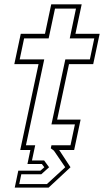

<svg xmlns="http://www.w3.org/2000/svg" viewBox="-20 -697 483 892"><path d="M48.5 174.5 65 96H167.5L186 80L174.5 65H107.5L121 0H74L159 -399H46.5L76.5 -540H189L218 -677H359.5L330.5 -540H443L413 -399H300.5L245.5 -141.5H354.5L324.5 0H255L307.5 80L206 174.5ZM69.5 158H198L283 80L230.5 3L216 -8L219 -22H307.5L328 -119H219L283.5 -421H397.5L418 -518.5H304L333 -657H235.5L206 -518.5H92L71.5 -421H185.5L100.5 -22H143.5L128.5 48.5H185L208 80L172 112.5H79Z"/></svg>

Font: Tourney Condensed ExtraLight
Style: Italic
Weight: 200
Width: 3
Italic angle: -12°
Designer: Tyler Finck
Foundry: Etcetera Type Co
Version: Version 1.010; ttfautohint (v1.8.3)